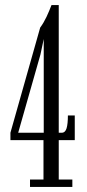

<svg xmlns="http://www.w3.org/2000/svg" viewBox="-20 -735 344 755"><path d="M98 0V-29H151V-184H21V-213L138 -626.5Q152 -645.5 162.8 -668.5Q173.5 -691.5 182.5 -715H211V-213H222.5Q236.5 -213 241.8 -230.5Q247 -248 247 -281H274V-184H211V-29H264.5V0ZM50.5 -209.5 48 -213H152V-581.5L139 -520.5Z"/></svg>

Font: Imbue 24pt Light
Style: Regular
Weight: 300
Designer: Tyler Finck
Foundry: Etcetera Type Company
Version: Version 1.102